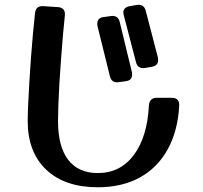

<svg xmlns="http://www.w3.org/2000/svg" viewBox="-20 -744 857 811"><path d="M647 -501Q648 -497 648 -490Q648 -467 622 -462L593 -457Q561 -452 554 -483L503 -679Q502 -682 501.5 -685Q501 -688 501 -691Q501 -713 528 -718L557 -723Q589 -728 596 -697ZM537 -440Q538 -436 538 -429Q538 -404 511 -401L482 -397Q451 -392 444 -423L392 -633Q391 -637 391 -644Q391 -669 418 -672L447 -676Q479 -681 486 -650ZM609 -298Q611 -331 643 -331H705Q739 -331 737 -297Q731 -190 688 -112.5Q645 -35 570 6Q495 47 393 47Q254 47 175.5 -27Q97 -101 97 -233Q97 -260 99 -303Q101 -346 104 -397.5Q107 -449 111 -502.5Q115 -556 119.5 -604.5Q124 -653 128 -689Q131 -720 164 -718L224 -714Q257 -712 254 -679Q250 -644 246 -596.5Q242 -549 238 -496.5Q234 -444 231 -393.5Q228 -343 226.5 -301Q225 -259 225 -233Q225 -125 268 -69Q311 -13 393 -13Q488 -13 545 -89Q602 -165 609 -298Z"/></svg>

Font: Yusei Magic
Style: Regular
Weight: 400
Designer: Tanukizamurai
Foundry: Yusei Magic Project
Version: Version 1.200